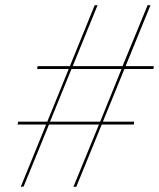

<svg xmlns="http://www.w3.org/2000/svg" viewBox="-20 -720 613 740"><path d="M125 -465H573L571 -454H459H455H253H250H123ZM50 -251H166H171H368H374H497L496 -240H48ZM560 -700 274 0H263L363 -244L364 -246L450 -458L451 -462L549 -700ZM356 -700 259 -462 257 -458 170 -244V-243L71 -1L60 0L345 -700Z"/></svg>

Font: Jost Thin
Style: Italic
Weight: 200
Italic angle: -5°
Version: Version 3.710